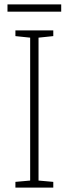

<svg xmlns="http://www.w3.org/2000/svg" viewBox="-20 -852 312 872"><path d="M222 0H50V-26L117 -32V-681L50 -688V-714H222V-688L155 -681V-32L222 -26ZM258 -832V-799H14V-832Z"/></svg>

Font: Noto Sans Khmer UI SemiCondensed ExtraLight
Style: Regular
Weight: 200
Width: 4
Designer: Danh Hong and the Monotype Design Team
Foundry: Monotype Imaging Inc.
Version: Version 2.002; ttfautohint (v1.8.4.7-5d5b)